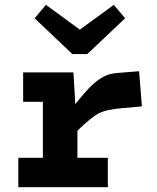

<svg xmlns="http://www.w3.org/2000/svg" viewBox="-20 -778 654 798"><path d="M500 -702.1 342.8 -553.2H280.8L124 -702.1L170.9 -757.8L312 -654.8L453.1 -757.8ZM56.2 -122.1H158.2V-355H76.2V-477.1H285.2L293 -345.2Q325.2 -386.2 350.3 -412.1Q375.5 -438 396.7 -451.2Q418 -464.4 434.1 -469Q450.2 -473.6 472.2 -475.1L558.1 -481.9L569.8 -335.9L483.9 -328.1Q422.4 -322.8 391.8 -307.6Q361.3 -292.5 301.8 -234.9V-122.1H428.2V0H56.2Z"/></svg>

Font: IntelOne Mono Bold
Style: Regular
Weight: 700
Designer: Fred Shallcrass
Foundry: Frere-Jones Type LLC
Version: Version 1.200;hotconv 1.1.0;makeotfexe 2.6.0;FJTRelease1.2